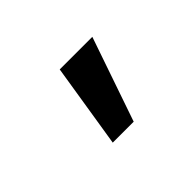

<svg xmlns="http://www.w3.org/2000/svg" viewBox="-49 -876 354 354"><g transform="rotate(-45 128.0 -698.5)"><path d="M115.7 -780.8H200.7L144 -616.2H89.4Z"/></g></svg>

Font: APIMedia Roboto
Style: Regular
Weight: 400
Designer: Google
Version: Version 2.137; 2017